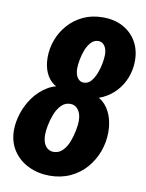

<svg xmlns="http://www.w3.org/2000/svg" viewBox="-84 -790 656 860"><g transform="rotate(10 244.5 -360.0)"><path d="M201 10Q149 10 105 -11Q61 -32 35 -71.5Q9 -111 9 -164Q9 -200 22 -240.5Q35 -281 60.5 -316Q86 -351 122.5 -373Q159 -395 207 -395L212 -377Q178 -377 153 -394Q128 -411 114.5 -441Q101 -471 101 -511Q101 -552 115.5 -591Q130 -630 158 -661.5Q186 -693 225.5 -711.5Q265 -730 315 -730Q368 -730 407 -708.5Q446 -687 467.5 -649.5Q489 -612 489 -563Q489 -523 475 -486.5Q461 -450 435.5 -422.5Q410 -395 376 -379Q342 -363 302 -363L317 -381Q351 -381 375.5 -360Q400 -339 413.5 -304.5Q427 -270 427 -227Q427 -182 411.5 -139.5Q396 -97 366.5 -63Q337 -29 295 -9.5Q253 10 201 10ZM200 -98Q224 -98 241 -115Q258 -132 268 -158Q278 -184 283 -210Q288 -236 288 -254Q288 -286 274 -304.5Q260 -323 238 -323Q214 -323 197 -305.5Q180 -288 170 -262.5Q160 -237 155 -211Q150 -185 150 -168Q150 -134 164 -116Q178 -98 200 -98ZM279 -427Q299 -427 312.5 -442.5Q326 -458 335 -481.5Q344 -505 348 -528Q352 -551 352 -566Q352 -592 341 -607Q330 -622 313 -622Q293 -622 279 -606.5Q265 -591 256.5 -568.5Q248 -546 244 -523Q240 -500 240 -485Q240 -458 251 -442.5Q262 -427 279 -427Z"/></g></svg>

Font: Instrument Sans Condensed
Style: Bold Italic
Weight: 700
Width: 3
Italic angle: -13°
Designer: Rodrigo Fuenzalida
Foundry: fragTYPE
Version: Version 1.000;gftools[0.9.28]